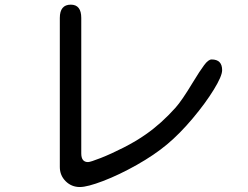

<svg xmlns="http://www.w3.org/2000/svg" viewBox="-20 -750 1040 804"><path d="M230.5 -50.8V-674.8Q230.5 -730.5 276.4 -730.5Q320.3 -730.5 320.3 -674.8V-107.4Q320.3 -71.3 348.6 -71.3Q358.4 -71.3 401.9 -88.4Q445.3 -105.5 498 -132.3Q550.8 -159.2 590.8 -187.5Q655.3 -232.4 714.8 -298.8Q741.2 -328.1 787.1 -404.3Q817.4 -454.1 835 -477.5Q852.5 -501 866.2 -501Q910.2 -501 910.2 -456.1Q910.2 -431.6 875.5 -375Q840.8 -318.4 787.1 -254.4Q733.4 -190.4 679.7 -145.5Q626 -100.6 552.2 -59.1Q478.5 -17.6 412.1 7.8Q345.7 33.2 314.5 33.2Q279.3 33.2 254.9 8.8Q230.5 -15.6 230.5 -50.8Z"/></svg>

Font: jf-openhuninn-2.0
Style: Regular
Weight: 400
Designer: [Kosugi Maru]
Designed by MOTOYA      

[Varela Round]
Joe Prince (Latin component); Avraham Cornfeld (Hebrew component)
Foundry: justfont CO.,LTD.
Version: 2.0